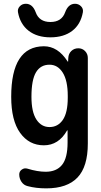

<svg xmlns="http://www.w3.org/2000/svg" viewBox="-20 -778 540 1028"><path d="M329.1 -712.9Q345.7 -757.8 381.8 -757.8Q400.4 -757.8 413.6 -744.6Q426.8 -731.4 423.8 -712.9Q412.1 -647.5 366.7 -612.8Q321.3 -578.1 250 -578.1Q178.7 -578.1 133.3 -613.3Q87.9 -648.4 76.2 -712.9Q73.2 -730.5 85.9 -744.1Q98.6 -757.8 118.2 -757.8Q154.3 -757.8 170.9 -712.9Q189.5 -660.2 250 -660.2Q310.5 -660.2 329.1 -712.9ZM245.1 -431.6Q197.3 -431.6 172.9 -391.1Q148.4 -350.6 148.4 -259.8Q148.4 -178.7 174.8 -138.2Q201.2 -97.7 245.1 -97.7Q290 -97.7 316.4 -136.2Q342.8 -174.8 342.8 -254.9V-264.6Q342.8 -346.7 315.9 -389.2Q289.1 -431.6 245.1 -431.6ZM40 -259.8Q40 -529.3 214.8 -530.3Q290 -530.3 341.8 -449.2Q341.8 -448.2 343.8 -448.2H344.7L345.7 -467.8Q346.7 -490.2 361.8 -504.9Q377 -519.5 399.4 -519.5Q420.9 -519.5 435.5 -504.4Q450.2 -489.3 450.2 -467.8V-9.8Q450.2 114.3 395 172.4Q339.8 230.5 227.5 230.5Q172.9 230.5 128.9 218.8Q107.4 213.9 95.2 195.8Q83 177.7 83 156.2Q83 139.6 96.7 129.9Q110.4 120.1 127 125Q180.7 141.6 224.6 141.6Q282.2 141.6 312 105Q341.8 68.4 341.8 -14.6V-79.1Q341.8 -80.1 340.8 -80.1Q338.9 -80.1 338.9 -79.1Q293.9 0 214.8 0Q135.7 0 87.9 -66.4Q40 -132.8 40 -259.8Z"/></svg>

Font: Rounded-X Mgen+ 1m medium
Style: Regular
Weight: 500
Designer: [Source Han Sans]
Ryoko NISHIZUKA  (kana & ideographs); Paul D. Hunt (Latin, Greek & Cyrillic); Wenlong ZHANG  (bopomofo
Version: Version 1.059.20150602